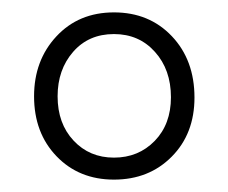

<svg xmlns="http://www.w3.org/2000/svg" viewBox="-20 -733 368 310"><path d="M164 -713Q221 -713 257.5 -674.5Q294 -636 294 -575.5Q294 -517 257.2 -480Q220.5 -443 164 -443Q107.5 -443 71.2 -480.8Q35 -518.5 35 -577.5Q35 -635.5 71 -674.2Q107 -713 164 -713ZM164 -678Q123 -678 98 -649.2Q73 -620.5 73 -577.5Q73 -533.5 98.8 -506Q124.5 -478.5 164 -478.5Q203.5 -478.5 229.8 -505.5Q256 -532.5 256 -576Q256 -620.5 230.2 -649.2Q204.5 -678 164 -678Z"/></svg>

Font: Fraunces 144pt S050 SemiBold
Style: Regular
Weight: 600
Version: Version 1.000; ttfautohint (v1.8.3)